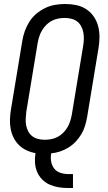

<svg xmlns="http://www.w3.org/2000/svg" viewBox="-20 -763 540 963"><path d="M321 180Q296 180 272.5 176Q249 172 228 162.5Q207 153 191 136.5Q175 120 166 98.5Q157 77 155.5 53Q154 29 158 5Q135 1 113.5 -9Q92 -19 75.5 -35Q59 -51 48.5 -72Q38 -93 33.5 -116.5Q29 -140 30 -165Q31 -190 35 -214L92 -559Q96 -584 105 -608.5Q114 -633 128 -655Q142 -677 163 -694.5Q184 -712 207 -723Q230 -734 255.5 -738.5Q281 -743 306 -743Q335 -743 362 -737.5Q389 -732 411.5 -717.5Q434 -703 449.5 -681Q465 -659 472 -632.5Q479 -606 479 -577.5Q479 -549 474 -521L417 -176Q413 -154 406.5 -132Q400 -110 388 -90Q376 -70 359.5 -52.5Q343 -35 322.5 -22.5Q302 -10 280.5 -3Q259 4 237 6Q233 27 236.5 47Q240 67 251.5 82Q263 97 282 103.5Q301 110 321 110H346V180ZM204 -62Q220 -62 236.5 -65Q253 -68 268.5 -76Q284 -84 296.5 -96.5Q309 -109 318 -124Q327 -139 332 -155Q337 -171 340 -187L397 -532Q400 -549 400.5 -566.5Q401 -584 398 -600Q395 -616 387.5 -630.5Q380 -645 368 -654.5Q356 -664 339.5 -668.5Q323 -673 305 -673Q289 -673 272.5 -670Q256 -667 240.5 -659Q225 -651 212.5 -638.5Q200 -626 191 -611Q182 -596 177 -580Q172 -564 169 -548L112 -203Q110 -186 109 -168.5Q108 -151 111 -135Q114 -119 121.5 -104.5Q129 -90 141 -80.5Q153 -71 169.5 -66.5Q186 -62 204 -62Z"/></svg>

Font: Iosevka Term Curly
Style: Italic
Weight: 400
Italic angle: -9°
Designer: Belleve Invis
Foundry: Belleve Invis
Version: Version 32.3.0